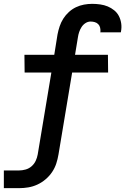

<svg xmlns="http://www.w3.org/2000/svg" viewBox="-29 -763 651 998"><path d="M-9 215V123H70Q87 123 104.5 118Q122 113 135.5 101Q149 89 156.5 73Q164 57 167 40L238 -386H99L98 -478H253L270 -584Q274 -605 281 -626Q288 -647 300 -666Q312 -685 329 -700.5Q346 -716 366 -725.5Q386 -735 407.5 -739Q429 -743 450 -743Q471 -743 492 -740Q513 -737 531 -729.5Q549 -722 564.5 -709.5Q580 -697 589 -679.5Q598 -662 601 -641.5Q604 -621 600 -600L599 -595H492L493 -597Q494 -608 491.5 -619Q489 -630 481.5 -637.5Q474 -645 463.5 -648Q453 -651 442 -651Q428 -651 415.5 -643Q403 -635 395 -622.5Q387 -610 382.5 -596.5Q378 -583 376 -569L361 -478H532L533 -386H346L275 40Q271 64 263.5 87Q256 110 242 131Q228 152 208 169Q188 186 165 196.5Q142 207 118 211Q94 215 71 215Z"/></svg>

Font: Iosevka SmBd Ex Obl
Style: Regular
Weight: 600
Width: 7
Italic angle: -9°
Monospace: yes
Designer: Belleve Invis
Foundry: Belleve Invis
Version: Version 32.5.0; ttfautohint (v1.8.4)